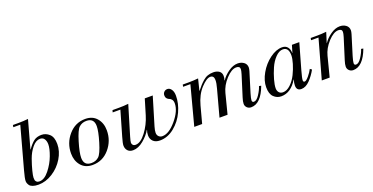

<svg xmlns="http://www.w3.org/2000/svg" viewBox="-26 -1431 4182 2152"><g transform="rotate(-20 2064.5 -354.5)"><path d="M121 -690 125 -715H195Q252 -715 307 -721L216 -391L218 -389Q258 -446 294 -474Q330 -502 387 -502Q438 -502 479 -465Q520 -428 520 -345Q520 -259 469.5 -175.5Q419 -92 336.5 -40Q254 12 168 12Q127 12 99.5 2Q72 -8 61.5 -24.5Q51 -41 47.5 -52.5Q44 -64 44 -77Q44 -106 68 -194L204 -690ZM424 -376Q424 -414 407.5 -440Q391 -466 357 -466Q307 -466 263 -412.5Q219 -359 194 -288.5Q169 -218 154.5 -160Q140 -102 140 -81Q140 -64 142 -52.5Q144 -41 156 -30Q168 -19 190 -19Q249 -19 306 -90.5Q363 -162 393.5 -244Q424 -326 424 -376Z M1094 -299Q1094 -175 1014 -81.5Q934 12 813 12Q726 12 677 -46Q628 -104 628 -191Q628 -315 708.5 -408.5Q789 -502 909 -502Q996 -502 1045 -444Q1094 -386 1094 -299ZM1004 -383Q1004 -477 913 -477Q861 -477 825 -444Q792 -414 755 -291Q718 -168 718 -107Q718 -13 809 -13Q861 -13 897 -46Q930 -76 967 -199Q1004 -322 1004 -383Z M1616 -490H1711L1611 -157Q1598 -114 1598 -86Q1598 -58 1615 -41Q1632 -24 1658 -24Q1737 -24 1825 -128.5Q1913 -233 1913 -323Q1913 -352 1900.5 -368.5Q1888 -385 1873 -389.5Q1858 -394 1845.5 -408Q1833 -422 1833 -447Q1833 -470 1849 -486Q1865 -502 1889 -502Q1916 -502 1935.5 -474.5Q1955 -447 1955 -399Q1955 -307 1912 -212.5Q1869 -118 1789 -53Q1709 12 1617 12Q1565 12 1536.5 -15.5Q1508 -43 1508 -87Q1508 -122 1519 -149L1517 -151Q1484 -92 1421 -40Q1358 12 1296 12Q1255 12 1232.5 -12.5Q1210 -37 1210 -75Q1210 -100 1231 -172L1316 -465H1224L1231 -490H1309Q1366 -490 1421 -496L1315 -143Q1300 -92 1300 -76Q1300 -60 1310.5 -48Q1321 -36 1343 -36Q1403 -36 1466.5 -120Q1530 -204 1561 -307Z M2028 0 2151 -465H2064L2069 -490H2142Q2198 -490 2254 -496L2220 -359H2222Q2251 -395 2267 -413Q2283 -431 2311 -456Q2339 -481 2369.5 -491.5Q2400 -502 2436 -502Q2478 -502 2505.5 -482.5Q2533 -463 2533 -423Q2533 -396 2524 -374H2528Q2559 -422 2615.5 -462Q2672 -502 2727 -502Q2769 -502 2799.5 -479.5Q2830 -457 2830 -417Q2830 -401 2822 -374L2750 -140Q2732 -80 2732 -59Q2732 -36 2754 -36Q2786 -36 2819.5 -87.5Q2853 -139 2866 -182L2891 -177Q2821 12 2704 12Q2675 12 2655.5 -7Q2636 -26 2636 -53Q2636 -81 2650 -124L2728 -373Q2740 -413 2740 -431Q2740 -466 2697 -466Q2640 -466 2573.5 -393.5Q2507 -321 2486 -238L2425 0H2329L2414 -315Q2431 -374 2431 -413Q2431 -466 2387 -466Q2343 -466 2275.5 -393.5Q2208 -321 2176 -202L2122 0Z M3371 -490H3459L3373 -187Q3348 -98 3348 -74Q3348 -54 3365 -54Q3384 -54 3416.5 -93Q3449 -132 3467 -168L3488 -153Q3454 -90 3405 -39Q3356 12 3303 12Q3246 12 3246 -49Q3246 -80 3258 -116L3256 -118Q3179 12 3063 12Q3012 12 2974.5 -24.5Q2937 -61 2937 -140Q2937 -220 2985.5 -305Q3034 -390 3109.5 -446Q3185 -502 3256 -502Q3298 -502 3320.5 -474.5Q3343 -447 3343 -403H3345ZM3033 -94Q3033 -63 3050 -43.5Q3067 -24 3097 -24Q3143 -24 3187.5 -66Q3232 -108 3261 -167Q3290 -226 3307.5 -285Q3325 -344 3325 -382Q3325 -477 3257 -477Q3212 -477 3168 -431.5Q3124 -386 3096 -322Q3068 -258 3050.5 -195.5Q3033 -133 3033 -94Z M3549 0 3679 -465H3590L3595 -490H3670Q3726 -490 3782 -496L3744 -374H3746Q3777 -422 3833.5 -462Q3890 -502 3945 -502Q3987 -502 4017.5 -479.5Q4048 -457 4048 -417Q4048 -401 4040 -374L3968 -140Q3950 -80 3950 -59Q3950 -36 3972 -36Q4004 -36 4037.5 -87.5Q4071 -139 4084 -182L4109 -177Q4039 12 3922 12Q3893 12 3873.5 -7Q3854 -26 3854 -53Q3854 -81 3868 -124L3946 -373Q3958 -413 3958 -431Q3958 -466 3915 -466Q3858 -466 3791.5 -393.5Q3725 -321 3704 -238L3643 0Z"/></g></svg>

Font: Justus
Style: ItalicOldstyle
Weight: 400
Italic angle: -12°
Version: Version 001.001